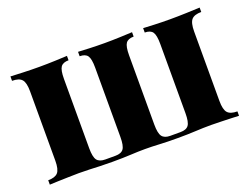

<svg xmlns="http://www.w3.org/2000/svg" viewBox="-85 -690 1121 862"><g transform="rotate(-20 475.0 -258.5)"><path d="M927 -517V-496Q894 -496 880.5 -481Q867 -466 867 -424V-93Q867 -51 880.5 -36Q894 -21 927 -21V0Q914 -1 891.5 -1.5Q869 -2 843.5 -3Q818 -4 795 -4Q756 -4 720 -2Q684 0 634 0Q584 0 547.5 -2Q511 -4 479 -4Q447 -4 410.5 -2Q374 0 322 0Q289 0 263 -1Q237 -2 214 -3Q191 -4 163 -4Q139 -4 111.5 -3Q84 -2 60.5 -1.5Q37 -1 23 0V-21Q56 -21 69.5 -36Q83 -51 83 -93V-424Q83 -466 69.5 -481Q56 -496 23 -496V-517Q42 -516 81.5 -514.5Q121 -513 159 -513Q198 -513 236 -514.5Q274 -516 293 -517V-496Q266 -496 255.5 -481Q245 -466 245 -424V-93Q245 -51 256.5 -36Q268 -21 296 -21H344Q372 -21 383 -36Q394 -51 394 -93V-424Q394 -466 383.5 -481Q373 -496 346 -496V-517Q364 -516 399.5 -514.5Q435 -513 472 -513Q509 -513 547 -514.5Q585 -516 604 -517V-496Q577 -496 566.5 -481Q556 -466 556 -424V-93Q556 -51 567.5 -36Q579 -21 606 -21H655Q683 -21 694 -36Q705 -51 705 -93V-424Q705 -466 694.5 -481Q684 -496 657 -496V-517Q675 -516 710.5 -514.5Q746 -513 784 -513Q823 -513 864.5 -514.5Q906 -516 927 -517Z"/></g></svg>

Font: Playfair Display ExtraBold
Style: Regular
Weight: 800
Designer: Claus Eggers Sørensen
Foundry: Claus Eggers Sørensen
Version: Version 1.203